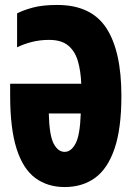

<svg xmlns="http://www.w3.org/2000/svg" viewBox="-20 -745 540 775"><path d="M241 10Q172 10 122.5 -26.5Q73 -63 47 -144.5Q21 -226 21 -359V-407H308Q306 -458 294.5 -498Q283 -538 255.5 -561Q228 -584 178 -584Q141 -584 108 -575.5Q75 -567 49 -554V-691Q74 -704 113 -714.5Q152 -725 211 -725Q348 -725 409 -632Q470 -539 470 -358Q470 -225 442 -144Q414 -63 363 -26.5Q312 10 241 10ZM241 -132Q267 -132 285 -165.5Q303 -199 306 -287H177Q179 -199 196.5 -165.5Q214 -132 241 -132Z"/></svg>

Font: Noto Sans Mono ExtraCondensed Black
Style: Regular
Weight: 900
Width: 2
Designer: Monotype Design Team
Foundry: Monotype Imaging Inc.
Version: Version 2.014